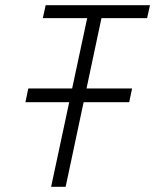

<svg xmlns="http://www.w3.org/2000/svg" viewBox="-20 -720 598 740"><path d="M89 -379 78 -326H478L489 -379ZM371 -650H547L558 -700H156L145 -650H316L177 0H233Z"/></svg>

Font: Advent Pro
Style: Italic
Weight: 400
Italic angle: -12°
Designer: VivaRado, Andreas Kalpakidis
Foundry: VivaRado, Andreas Kalpakidis
Version: Version 3.000